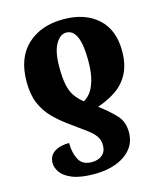

<svg xmlns="http://www.w3.org/2000/svg" viewBox="-115 -631 796 944"><g transform="rotate(-15 283.0 -158.5)"><path d="M296 -546Q406 -546 471 -487.5Q536 -429 536 -322Q536 -254 512.5 -208Q489 -162 447 -133Q405 -104 351 -86Q404 -46 434.5 -12.5Q465 21 465 74Q465 123 437 157.5Q409 192 360.5 210.5Q312 229 251 229Q179 229 138 212.5Q97 196 80 172Q63 148 63 124Q63 87 91.5 68Q120 49 167 49Q167 99 185.5 134Q204 169 252 169Q284 169 304.5 152Q325 135 325 102Q325 76 311.5 56.5Q298 37 270.5 16.5Q243 -4 201 -34Q151 -69 116 -104.5Q81 -140 62 -185Q43 -230 43 -295Q43 -417 112.5 -481.5Q182 -546 296 -546ZM293 -479Q262 -479 239.5 -440Q217 -401 217 -324Q217 -268 224.5 -232.5Q232 -197 248.5 -173.5Q265 -150 290 -130Q306 -138 322.5 -157.5Q339 -177 351 -216Q363 -255 363 -319Q363 -479 293 -479Z"/></g></svg>

Font: Noto Serif Condensed Black
Style: Regular
Weight: 900
Width: 3
Designer: Monotype Design Team
Foundry: Monotype Imaging Inc.
Version: Version 2.015; ttfautohint (v1.8.4.7-5d5b)